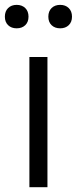

<svg xmlns="http://www.w3.org/2000/svg" viewBox="-59 -780 320 800"><path d="M63.5 0V-542.6H138.7V0ZM191.7 -662Q169.7 -662 156 -675Q142.4 -688.1 142.4 -710.5Q142.4 -733.2 156 -746.5Q169.7 -759.7 191.7 -759.7Q213.7 -759.7 227.3 -746.5Q241 -733.2 241 -710.5Q241 -688.1 227.3 -675Q213.7 -662 191.7 -662ZM10.5 -662Q-11.5 -662 -25.1 -675Q-38.7 -688.1 -38.7 -710.5Q-38.7 -733.2 -25.1 -746.5Q-11.5 -759.7 10.5 -759.7Q32.5 -759.7 46.2 -746.5Q59.8 -733.2 59.8 -710.5Q59.8 -688.1 46.2 -675Q32.5 -662 10.5 -662Z"/></svg>

Font: Encode Sans Condensed Thin
Style: Regular
Weight: 100
Width: 3
Designer: Multiple Designers
Foundry: Impallari Type
Version: Version 3.002